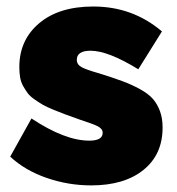

<svg xmlns="http://www.w3.org/2000/svg" viewBox="-20 -557 541 587"><path d="M258.8 9.8Q188.5 9.8 122.3 -13.2Q56.2 -36.1 11.2 -78.1L76.2 -194.8Q178.7 -127 252.9 -127Q293.9 -127 293.9 -150.9Q293.9 -163.1 279.3 -170.7Q264.6 -178.2 225.1 -190.9Q197.3 -200.7 180.9 -206.8Q164.6 -212.9 143.6 -221.4Q122.6 -230 110.8 -236.8Q99.1 -243.7 85.4 -253.2Q71.8 -262.7 64.7 -272.2Q57.6 -281.7 50.8 -293.9Q43.9 -306.2 41.5 -320.6Q39.1 -335 39.1 -352.1Q39.1 -434.6 99.6 -485.8Q160.2 -537.1 265.1 -537.1Q385.7 -537.1 475.1 -460.9L402.8 -345.2Q310.5 -401.9 256.8 -401.9Q214.8 -401.9 214.8 -374Q214.8 -359.9 229.2 -351.8Q243.7 -343.8 282.2 -333Q326.2 -319.3 354.5 -308.8Q382.8 -298.3 408.4 -284.2Q434.1 -270 447.8 -254.2Q461.4 -238.3 469.2 -216.8Q477.1 -195.3 477.1 -167Q477.1 -84.5 418.5 -37.4Q359.9 9.8 258.8 9.8Z"/></svg>

Font: Rawline Black
Style: Regular
Weight: 900
Designer: Matt McInerney, Pablo Impallari, Rodrigo Fuenzalida
Foundry: Matt McInerney, Pablo Impallari, Rodrigo Fuenzalida
Version: Version 4.020;PS 004.020;hotconv 1.0.88;makeotf.lib2.5.64775